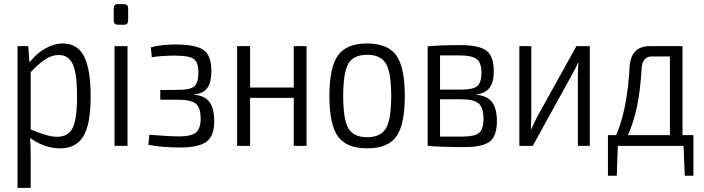

<svg xmlns="http://www.w3.org/2000/svg" viewBox="-20 -708 3417 932"><path d="M285 -497Q356 -497 388 -434.5Q420 -372 420 -240Q420 -104 384.5 -46Q349 12 272 12Q197 12 126 -38Q129 -5 129 57V204H65V-484H117L123 -405Q156 -448 199.5 -472.5Q243 -497 285 -497ZM257 -44Q311 -44 332.5 -86.5Q354 -129 354 -241Q354 -351 333.5 -396Q313 -441 265 -441Q233 -441 202 -421.5Q171 -402 129 -358V-80Q211 -44 257 -44Z M552 -688H582Q602 -688 602 -667V-609Q602 -588 582 -588H552Q532 -588 532 -609V-667Q532 -688 552 -688ZM599 0H536V-484H599Z M832 -492Q930 -492 968 -465.5Q1006 -439 1006 -364Q1006 -310 987.5 -282.5Q969 -255 924 -250V-248Q975 -243 997.5 -212Q1020 -181 1020 -119Q1020 -48 982 -20Q944 8 854 8Q769 8 700 -5L705 -54Q796 -46 849 -46Q909 -46 931.5 -65Q954 -84 954 -132Q954 -185 931.5 -204Q909 -223 850 -224H758V-271L850 -272Q904 -272 923.5 -289.5Q943 -307 943 -356Q943 -406 920 -422Q897 -438 831 -438Q763 -438 717 -430L712 -478Q762 -492 832 -492Z M1468 -484V0H1406V-233H1194V0H1131V-484H1194V-283H1406V-484Z M1945 -242Q1945 -103 1904 -45.5Q1863 12 1762 12Q1662 12 1620.5 -45.5Q1579 -103 1579 -242Q1579 -381 1620.5 -439Q1662 -497 1762 -497Q1862 -497 1903.5 -439.5Q1945 -382 1945 -242ZM1853.5 -399Q1828 -442 1762 -442Q1696 -442 1671 -399Q1646 -356 1646 -242Q1646 -128 1671 -85Q1696 -42 1762 -42Q1828 -42 1853.5 -85Q1879 -128 1879 -242Q1879 -356 1853.5 -399Z M2293 -250V-248Q2346 -243 2369 -211.5Q2392 -180 2392 -120Q2392 -47 2357 -20.5Q2322 6 2235 6Q2122 6 2056 0V-483Q2115 -489 2213 -489Q2306 -489 2341.5 -462Q2377 -435 2377 -360Q2377 -258 2293 -250ZM2317 -355Q2317 -404 2293.5 -421.5Q2270 -439 2211 -439H2116V-273H2221Q2276 -273 2296.5 -290Q2317 -307 2317 -355ZM2116 -45H2225Q2283 -45 2305 -62.5Q2327 -80 2327 -131Q2327 -185 2304 -205.5Q2281 -226 2221 -226H2116Z M2843 0H2785V-338Q2785 -356 2787 -404H2785Q2778 -383 2758 -348L2566 0H2501V-484H2559V-147Q2559 -125 2557 -81H2559Q2564 -94 2586 -138L2778 -484H2843Z M3346 -52V145H3304L3298 0H2979L2974 145H2931V-52H2971Q3025 -177 3036 -380Q3041 -484 3134 -484H3293V-52ZM3232 -52V-434H3144Q3097 -434 3094 -371Q3084 -175 3028 -52Z"/></svg>

Font: exo2condensed_l
Style: Regular
Weight: 300
Width: 3
Designer: Natanael Gama
Version: Version 1.001;PS 001.001;hotconv 1.0.70;makeotf.lib2.5.58329